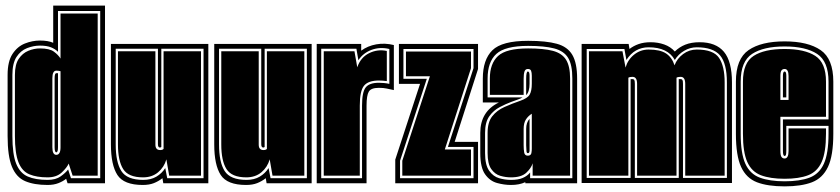

<svg xmlns="http://www.w3.org/2000/svg" viewBox="-20 -651 2982 682"><path d="M149 6Q101 6 69.5 -7.5Q38 -21 22.5 -58.5Q7 -96 7 -168V-385Q7 -433 24.5 -459.5Q42 -486 68.5 -496.5Q95 -507 122 -507Q151 -507 169 -499V-631H353V0H220L215 -16Q204 -7 187.5 -0.5Q171 6 149 6ZM149 -12Q178 -12 195.5 -24.5Q213 -37 222 -49L232 -18H336V-612H186V-467Q176 -477 161 -483Q146 -489 122 -489Q99 -489 76 -480Q53 -471 38.5 -448.5Q24 -426 24 -385V-168Q24 -103 37.5 -69.5Q51 -36 78.5 -24Q106 -12 149 -12ZM149 -21Q110 -21 84 -32Q58 -43 45.5 -75Q33 -107 33 -168V-385Q33 -422 46.5 -442Q60 -462 80.5 -470.5Q101 -479 122 -479Q156 -479 171.5 -467.5Q187 -456 195 -443V-603H327V-27H238L224 -70Q218 -56 199.5 -38.5Q181 -21 149 -21ZM180 -101Q195 -101 195 -128V-398Q192 -399 188.5 -399.5Q185 -400 180 -400Q166 -400 166 -373V-128Q166 -101 180 -101ZM180 -110Q174 -110 174 -128V-373Q174 -391 180 -391H186V-128Q186 -110 180 -110Z M487 6Q420 6 397 -29.5Q374 -65 374 -138V-495H720V0H560L557 -18Q543 -7 526.5 -0.5Q510 6 487 6ZM489 -12Q516 -12 535.5 -23.5Q555 -35 567 -54L574 -18H703V-478H553V-129Q551 -127 548 -127Q541 -127 541 -139V-478H391V-138Q391 -75 411 -43.5Q431 -12 489 -12ZM488 -21Q436 -21 417.5 -50.5Q399 -80 399 -138V-469H532V-137Q532 -118 549 -118Q557 -118 561 -122V-469H694V-27H581L571 -85Q563 -57 541.5 -39Q520 -21 488 -21Z M854 6Q787 6 764 -29.5Q741 -65 741 -138V-495H1087V0H927L924 -18Q910 -7 893.5 -0.5Q877 6 854 6ZM856 -12Q883 -12 902.5 -23.5Q922 -35 934 -54L941 -18H1070V-478H920V-129Q918 -127 915 -127Q908 -127 908 -139V-478H758V-138Q758 -75 778 -43.5Q798 -12 856 -12ZM855 -21Q803 -21 784.5 -50.5Q766 -80 766 -138V-469H899V-137Q899 -118 916 -118Q924 -118 928 -122V-469H1061V-27H948L938 -85Q930 -57 908.5 -39Q887 -21 855 -21Z M1105 0V-495H1263V-471Q1286 -488 1316.5 -493.5Q1347 -499 1379 -491V-331Q1365 -334 1353.5 -336.5Q1342 -339 1326 -339Q1298 -339 1290 -325.5Q1282 -312 1282 -276V0ZM1121 -18H1266V-276Q1266 -324 1279 -340.5Q1292 -357 1326 -357Q1334 -357 1344.5 -356Q1355 -355 1363 -353V-477Q1330 -485 1300 -474Q1270 -463 1253 -437L1246 -478H1121ZM1130 -27V-469H1239L1249 -412Q1261 -447 1291 -462Q1321 -477 1354 -470V-363Q1347 -364 1340 -364.5Q1333 -365 1326 -365Q1288 -365 1273 -346.5Q1258 -328 1258 -276V-27Z M1384 0V-84L1472 -353H1397V-495H1678V-406L1595 -147H1678V0ZM1401 -18H1662V-129H1571L1662 -409V-477H1413V-371H1496L1401 -80ZM1409 -27V-80L1507 -380H1422V-468H1653V-409L1560 -120H1653V-27Z M1795 6Q1771 6 1745.5 -1Q1720 -8 1703 -32Q1686 -56 1686 -107V-179Q1686 -255 1752 -287H1695V-372Q1695 -439 1729 -472.5Q1763 -506 1856 -506Q1920 -506 1958 -495.5Q1996 -485 2013 -456Q2030 -427 2030 -372V0H1846V-4Q1825 6 1795 6ZM1795 -12Q1821 -12 1837 -19Q1853 -26 1863 -38V-18H2013V-372Q2013 -421 1998 -445.5Q1983 -470 1948.5 -479Q1914 -488 1856 -488Q1774 -488 1743 -459.5Q1712 -431 1712 -372V-305H1836Q1830 -301 1819.5 -297.5Q1809 -294 1796 -289Q1777 -282 1755 -270.5Q1733 -259 1718 -238Q1703 -217 1703 -179V-107Q1703 -65 1717.5 -44.5Q1732 -24 1753 -18Q1774 -12 1795 -12ZM1795 -21Q1776 -21 1757 -26.5Q1738 -32 1725 -50.5Q1712 -69 1712 -107V-179Q1712 -217 1728.5 -238Q1745 -259 1772 -271Q1799 -283 1828 -293Q1854 -302 1861.5 -315Q1869 -328 1869 -354V-382Q1869 -393 1866.5 -399.5Q1864 -406 1855 -406Q1846 -406 1843 -397Q1840 -388 1840 -371V-314H1720V-372Q1720 -425 1749 -452Q1778 -479 1856 -479Q1911 -479 1943.5 -470.5Q1976 -462 1990.5 -439Q2005 -416 2005 -372V-27H1872V-71Q1867 -54 1849.5 -37.5Q1832 -21 1795 -21ZM1849 -313V-371Q1849 -397 1855 -397Q1861 -397 1861 -382V-354Q1861 -325 1849 -313ZM1855 -98Q1867 -98 1868 -110Q1869 -116 1869 -123.5Q1869 -131 1869 -141V-247Q1856 -239 1848 -226.5Q1840 -214 1840 -193V-135Q1840 -120 1842 -109Q1844 -98 1855 -98ZM1855 -107Q1850 -107 1850 -116L1849 -135V-193Q1849 -216 1861 -229V-117Q1861 -107 1855 -107Z M2046 -1V-495H2213L2216 -477Q2230 -488 2248.5 -494.5Q2267 -501 2291 -501Q2317 -501 2339.5 -493Q2362 -485 2377 -468Q2393 -484 2414.5 -492.5Q2436 -501 2465 -501Q2523 -501 2551.5 -467Q2580 -433 2580 -358V-1ZM2064 -19H2220V-370H2227Q2231 -370 2233 -367Q2235 -364 2235 -353V-19H2391V-370H2398Q2402 -370 2404 -367Q2406 -364 2406 -353V-19H2562V-358Q2562 -426 2537.5 -454.5Q2513 -483 2455 -483Q2431 -483 2410 -470.5Q2389 -458 2377 -438Q2352 -483 2284 -483Q2234 -483 2205 -438L2198 -477H2064ZM2072 -27V-469H2191L2202 -411Q2210 -439 2232.5 -457Q2255 -475 2284 -475Q2325 -475 2346 -461Q2367 -447 2376 -419Q2385 -443 2406.5 -459Q2428 -475 2455 -475Q2514 -475 2534 -445.5Q2554 -416 2554 -358V-27H2414V-353Q2414 -378 2398 -378Q2395 -378 2390.5 -377.5Q2386 -377 2383 -375V-27H2243V-353Q2243 -378 2227 -378Q2224 -378 2219.5 -377.5Q2215 -377 2212 -375V-27Z M2767 11Q2707 11 2669 -3.5Q2631 -18 2612.5 -58Q2594 -98 2594 -176V-361Q2594 -442 2639 -473Q2684 -504 2767 -504Q2850 -504 2895 -473Q2940 -442 2940 -361V-176Q2940 -98 2921 -58Q2902 -18 2864 -3.5Q2826 11 2767 11ZM2767 -7Q2821 -7 2855.5 -20Q2890 -33 2906.5 -69.5Q2923 -106 2923 -176V-204H2773V-115Q2773 -104 2771.5 -100.5Q2770 -97 2767 -97Q2761 -97 2761 -115V-227H2923V-361Q2923 -433 2882.5 -459.5Q2842 -486 2767 -486Q2692 -486 2651.5 -459.5Q2611 -433 2611 -361V-176Q2611 -106 2627.5 -69.5Q2644 -33 2679 -20Q2714 -7 2767 -7ZM2767 -16Q2716 -16 2683 -28.5Q2650 -41 2634.5 -75.5Q2619 -110 2619 -176V-361Q2619 -428 2657 -452.5Q2695 -477 2767 -477Q2838 -477 2876 -452.5Q2914 -428 2914 -361V-236H2752V-115Q2752 -99 2756 -93.5Q2760 -88 2767 -88Q2781 -88 2781 -115V-195H2914V-176Q2914 -110 2898.5 -75.5Q2883 -41 2850.5 -28.5Q2818 -16 2767 -16ZM2752 -296H2781V-381Q2781 -406 2767 -406Q2760 -406 2756 -401Q2752 -396 2752 -381ZM2761 -305V-382Q2761 -397 2767 -397Q2773 -397 2773 -382V-305Z"/></svg>

Font: Alumni Sans Collegiate One
Style: Regular
Weight: 400
Designer: Robert E. Leuschke
Foundry: Robert E. Leuschke
Version: Version 1.100